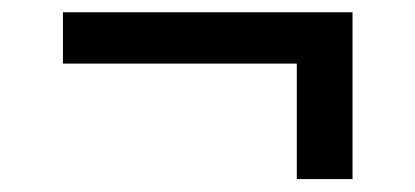

<svg xmlns="http://www.w3.org/2000/svg" viewBox="-20 -436 660 305"><path d="M80 -335H451.5V-151.5H540V-416.5H80Z"/></svg>

Font: FontWithASyntaxHighlighterNightOwl
Style: Regular
Weight: 400
Designer: Riley Cran & the Lettermatic Team
Foundry: Lettermatic
Version: Version 1.000 (FontWithASyntaxHighlighterNightOwl)